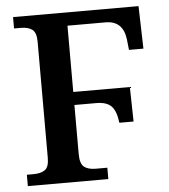

<svg xmlns="http://www.w3.org/2000/svg" viewBox="-52 -761 710 808"><g transform="rotate(-5 303.5 -357.0)"><path d="M33 -48H61Q93 -48 110 -60.5Q127 -73 127 -111V-602Q127 -640 110 -653Q93 -666 61 -666H33V-714H563L568 -534H507L502 -580Q492 -658 419 -658H258V-378H497L500 -232H440Q434 -282 414 -302.5Q394 -323 350 -323H258V-116Q258 -75 275 -61.5Q292 -48 324 -48H373V0H33Z"/></g></svg>

Font: Noto Serif SemiBold
Style: Regular
Weight: 600
Designer: Monotype Design Team
Foundry: Monotype Imaging Inc.
Version: Version 1.001